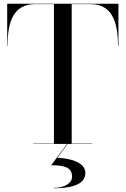

<svg xmlns="http://www.w3.org/2000/svg" viewBox="-20 -770 672 1027"><path d="M158.5 -2V0H338.5L253.5 114C318.5 114 365.5 122 365.5 175C365.5 209 326.5 235 267.5 235V237C388.5 237 436.5 205 436.5 155C436.5 99 358.5 77 286.5 74L341.5 0H473.5V-2H363.5V-748H463C580 -748 611 -652 611 -525H613.5V-750H18.5V-525H20.5C20.5 -652 51 -748 168 -748H268.5V-2Z"/></svg>

Font: Bodoni* 96pt
Style: Regular
Weight: 400
Version: Version 2.3